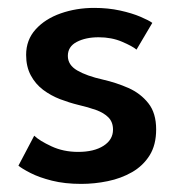

<svg xmlns="http://www.w3.org/2000/svg" viewBox="-20 -442 451 474"><path d="M212.5 -422.5Q247 -422.5 276.5 -416Q306 -409.5 327 -400.5Q348 -391.5 356 -385.5L317 -319.5Q307 -328 281.2 -339Q255.5 -350 223.5 -350Q191.5 -350 169.5 -338.5Q147.5 -327 147.5 -304Q147.5 -281.5 170.8 -268Q194 -254.5 234 -245.5Q267 -238 297 -224.8Q327 -211.5 346.2 -187.2Q365.5 -163 365.5 -122.5Q365.5 -84 349.2 -58.2Q333 -32.5 306 -17Q279 -1.5 246.2 5.2Q213.5 12 180.5 12Q140 12 108.2 4Q76.5 -4 55.5 -14.8Q34.5 -25.5 25.5 -33L64.5 -107Q77.5 -94.5 107 -80.8Q136.5 -67 173 -67Q212 -67 235.5 -82Q259 -97 259 -122Q259 -140.5 247.8 -152Q236.5 -163.5 217 -170.5Q197.5 -177.5 173.5 -183Q151 -188.5 128.2 -197.2Q105.5 -206 86.5 -220.2Q67.5 -234.5 56 -256Q44.5 -277.5 44.5 -306.5Q44.5 -343.5 68 -369.5Q91.5 -395.5 130 -409Q168.5 -422.5 212.5 -422.5Z"/></svg>

Font: League Spartan Medium
Style: Regular
Weight: 500
Foundry: The League of Moveable Type
Version: Version 2.002